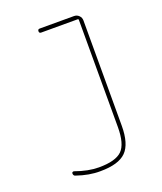

<svg xmlns="http://www.w3.org/2000/svg" viewBox="-137 -819 774 918"><g transform="rotate(-20 250.0 -360.0)"><path d="M93.8 -11.7Q85 -14.6 85 -26.4Q85 -30.3 88.4 -32.2Q91.8 -34.2 95.7 -33.2Q160.2 -9.8 214.8 -9.8Q299.8 -9.8 332.5 -42Q365.2 -74.2 365.2 -160.2V-705.1Q365.2 -710 360.4 -710H174.8Q165 -710 165 -720.2Q165 -730.5 174.8 -730.5H349.6Q364.3 -730.5 374.5 -720.2Q384.8 -710 384.8 -695.3V-160.2Q384.8 -67.4 346.2 -28.8Q307.6 9.8 214.8 9.8Q158.2 10.7 93.8 -11.7Z"/></g></svg>

Font: Rounded Mgen+ 1mn thin
Style: Regular
Weight: 100
Designer: [Source Han Sans]
Ryoko NISHIZUKA  (kana & ideographs); Paul D. Hunt (Latin, Greek & Cyrillic); Wenlong ZHANG  (bopomofo
Version: Version 1.059.20150602